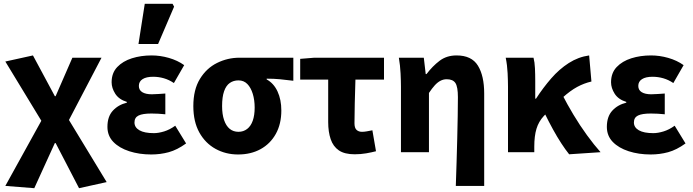

<svg xmlns="http://www.w3.org/2000/svg" viewBox="-20 -799 3639 1008"><path d="M160 189 8 177 197 -165 8 -476 153 -508 268 -294H272L360 -496H513L342 -169L540 157L395 189L272 -48H268Z M774 12Q711 12 658.5 -5Q606 -22 575 -54Q544 -86 544 -133Q544 -187 572.5 -218Q601 -249 646 -260V-264Q604 -277 585 -307Q566 -337 566 -367Q566 -416 595.5 -447Q625 -478 672.5 -493Q720 -508 776 -508Q821 -508 866.5 -495Q912 -482 947 -457L893 -363Q868 -380 840.5 -388Q813 -396 784 -396Q748 -396 728.5 -383.5Q709 -371 709 -348Q709 -326 727 -315Q745 -304 777 -304Q793 -304 811.5 -305.5Q830 -307 848 -308V-199Q830 -201 811 -202Q792 -203 775 -203Q729 -203 707.5 -192.5Q686 -182 686 -156Q686 -130 712 -115Q738 -100 788 -100Q812 -100 841.5 -109Q871 -118 900 -139L957 -46Q910 -12 866 0Q822 12 774 12ZM707 -568 740 -779H886L894 -764L810 -568Z M1230 12Q1165 12 1111.5 -17.5Q1058 -47 1026.5 -103.5Q995 -160 995 -242Q995 -328 1029.5 -384.5Q1064 -441 1119.5 -468.5Q1175 -496 1237 -496H1520V-375Q1480 -380 1449 -383Q1418 -386 1380 -386V-382Q1417 -362 1437 -319Q1457 -276 1457 -219Q1457 -148 1428 -96Q1399 -44 1348 -16Q1297 12 1230 12ZM1232 -107Q1258 -107 1277.5 -122Q1297 -137 1307 -165.5Q1317 -194 1317 -234Q1317 -274 1307 -306.5Q1297 -339 1278.5 -358Q1260 -377 1232 -377Q1206 -377 1186.5 -363.5Q1167 -350 1156.5 -320Q1146 -290 1146 -242Q1146 -199 1156.5 -168.5Q1167 -138 1186 -122.5Q1205 -107 1232 -107Z M1842 11Q1789 11 1759 -9.5Q1729 -30 1716 -68.5Q1703 -107 1703 -158V-381H1556V-490L1630 -496H1996V-381H1846Q1844 -317 1842.5 -256.5Q1841 -196 1841 -152Q1841 -127 1852 -117Q1863 -107 1880 -107Q1893 -107 1906 -109.5Q1919 -112 1935 -115L1954 -5Q1931 1 1902.5 6Q1874 11 1842 11Z M2373 177Q2375 118 2377 54.5Q2379 -9 2380.5 -72Q2382 -135 2383 -190.5Q2384 -246 2384 -289Q2384 -343 2371 -363Q2358 -383 2325 -383Q2308 -383 2292.5 -375Q2277 -367 2262.5 -351Q2248 -335 2232 -311V0H2085V-344Q2085 -373 2083 -414Q2081 -455 2074 -496H2205L2215 -410H2219Q2251 -452 2288 -480Q2325 -508 2377 -508Q2456 -508 2489 -454.5Q2522 -401 2522 -308V177Z M2647 0V-344Q2647 -373 2645 -415Q2643 -457 2635 -496H2781Q2787 -473 2788.5 -441Q2790 -409 2790 -374V-281H2794Q2831 -338 2873.5 -387Q2916 -436 2966 -468Q3016 -500 3073 -508L3085 -371Q3046 -362 3010 -342.5Q2974 -323 2933 -286Q2892 -249 2835 -190Q2808 -161 2796.5 -123Q2785 -85 2785 -29V0ZM2968 11Q2948 -14 2926.5 -47Q2905 -80 2883 -120Q2861 -160 2838 -207L2932 -302Q2957 -253 2990.5 -197Q3024 -141 3061.5 -89.5Q3099 -38 3133 0Z M3396 12Q3333 12 3280.5 -5Q3228 -22 3197 -54Q3166 -86 3166 -133Q3166 -187 3194.5 -218Q3223 -249 3268 -260V-264Q3226 -277 3207 -307Q3188 -337 3188 -367Q3188 -416 3217.5 -447Q3247 -478 3294.5 -493Q3342 -508 3398 -508Q3443 -508 3488.5 -495Q3534 -482 3569 -457L3515 -363Q3490 -380 3462.5 -388Q3435 -396 3406 -396Q3370 -396 3350.5 -383.5Q3331 -371 3331 -348Q3331 -326 3349 -315Q3367 -304 3399 -304Q3415 -304 3433.5 -305.5Q3452 -307 3470 -308V-199Q3452 -201 3433 -202Q3414 -203 3397 -203Q3351 -203 3329.5 -192.5Q3308 -182 3308 -156Q3308 -130 3334 -115Q3360 -100 3410 -100Q3434 -100 3463.5 -109Q3493 -118 3522 -139L3579 -46Q3532 -12 3488 0Q3444 12 3396 12Z"/></svg>

Font: Source Sans 3
Style: Bold
Weight: 700
Designer: Paul D. Hunt
Foundry: Adobe
Version: Version 3.052;hotconv 1.1.0;makeotfexe 2.6.0